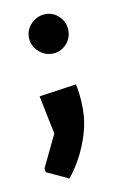

<svg xmlns="http://www.w3.org/2000/svg" viewBox="-66 -403 374 598"><g transform="rotate(-10 121.0 -104.5)"><path d="M105 154 36 122 34 110 83 8 58 -114 176 -131Q178 -124 181 -102Q184 -80 184 -51Q184 -12 172 27Q160 66 142 99Q124 132 105 154ZM121 -238Q95 -238 76 -256.5Q57 -275 57 -301Q57 -326 76 -344.5Q95 -363 121 -363Q146 -363 164 -344.5Q182 -326 182 -301Q182 -275 164 -256.5Q146 -238 121 -238Z"/></g></svg>

Font: Kreon Light Medium
Style: Regular
Weight: 500
Version: Version 2.002